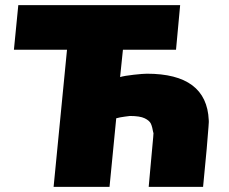

<svg xmlns="http://www.w3.org/2000/svg" viewBox="-20 -725 887 745"><path d="M240 -532H34L51 -705H679L663 -532H457L446 -426Q463 -431 499 -435Q535 -439 550 -439Q782 -439 790 -259Q791 -258 789 -232.5Q787 -207 782 -147Q782 -147 768 0H557Q559 -28 562 -56Q565 -84 567 -111Q578 -226 575 -209Q571 -233 565.5 -245Q560 -257 541.5 -266Q523 -275 484 -275Q484 -275 464.5 -272.5Q445 -270 431 -266L405 0H188Z"/></svg>

Font: Nunito Sans Heavy Heavy
Style: Italic
Weight: 400
Italic angle: -4.541°
Designer: Vernon Adams
Foundry: Vernon Adams
Version: Version 2.002